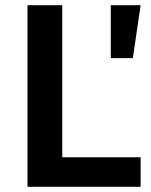

<svg xmlns="http://www.w3.org/2000/svg" viewBox="-20 -720 581 740"><path d="M86 -700H220V-114H522V0H86ZM407 -700H522L492 -496H407Z"/></svg>

Font: Alexandria Medium
Style: Regular
Weight: 500
Designer: Mohamed Gaber
Foundry: Kief Type Foundry
Version: Version 5.100